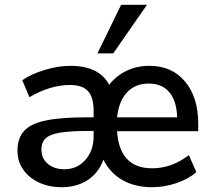

<svg xmlns="http://www.w3.org/2000/svg" viewBox="-20 -775 888 802"><path d="M808 -227H469Q479 -72 616 -72Q697 -72 769 -127L800 -56Q767 -27 716.5 -10Q666 7 616 7Q544 7 492 -22.5Q440 -52 412 -108Q392 -53 346.5 -23Q301 7 237 7Q185 7 143 -12.5Q101 -32 77 -66.5Q53 -101 53 -145Q53 -198 81 -228.5Q109 -259 172.5 -272Q236 -285 347 -285H371V-312Q371 -369 347.5 -394.5Q324 -420 272 -420Q190 -420 103 -369L73 -440Q111 -466 167 -483Q223 -500 274 -500Q394 -500 436 -421Q466 -459 509 -479.5Q552 -500 604 -500Q698 -500 753 -434.5Q808 -369 808 -258ZM469 -285H720Q718 -353 687.5 -389.5Q657 -426 602 -426Q545 -426 510.5 -389Q476 -352 469 -285ZM371 -205V-228H352Q274 -228 231.5 -221Q189 -214 171 -197.5Q153 -181 153 -150Q153 -113 180 -90.5Q207 -68 249 -68Q302 -68 336.5 -107Q371 -146 371 -205ZM453 -552H387L486 -755H594Z"/></svg>

Font: wassup Sans
Style: Medium
Weight: 600
Version: Version 2.001